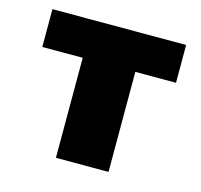

<svg xmlns="http://www.w3.org/2000/svg" viewBox="-82 -609 733 699"><g transform="rotate(15 284.5 -260.0)"><path d="M33.2 -377V-519.5H537.1V-377H383.8V0H185.5V-377Z"/></g></svg>

Font: GenEi M Gothic v2 Black
Style: Regular
Weight: 900
Version: Version 2.0